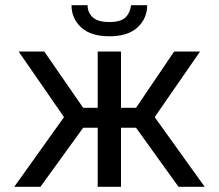

<svg xmlns="http://www.w3.org/2000/svg" viewBox="-20 -721 845 741"><path d="M35 0 227 -269 52 -522H151L301 -305H357V-522H447V-305H505L652 -522H752L577 -269L770 0H669L505 -228H447V0H357V-228H301L136 0ZM256 -701H318Q318 -673 337.5 -654.5Q357 -636 402 -636Q446 -636 464 -653.5Q482 -671 486 -701H548Q548 -650 511 -615.5Q474 -581 402 -581Q330 -581 293 -615.5Q256 -650 256 -701Z"/></svg>

Font: YasnoRaleway Medium
Style: Regular
Weight: 500
Designer: Matt McInerney, Pablo Impallari, Rodrigo Fuenzalida
Foundry: Matt McInerney, Pablo Impallari, Rodrigo Fuenzalida
Version: Version 4.026